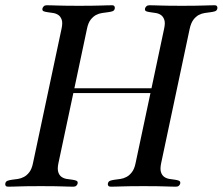

<svg xmlns="http://www.w3.org/2000/svg" viewBox="-59 -700 838 722"><path d="M216.8 -350.1 160.6 -85.9Q156.2 -64.5 160.2 -52.5Q164.1 -40.5 172.6 -34.7Q181.2 -28.8 192.1 -27.1Q203.1 -25.4 212.9 -24.2Q222.7 -22.9 228.5 -20.3Q234.4 -17.6 232.9 -9.8Q231.9 -5.4 228 -1.7Q224.1 2 217.3 2Q208.5 2 198.7 1.7Q189 1.5 175.3 1Q161.6 0.5 142.3 0.2Q123 0 94.7 0Q66.4 0 47.1 0.2Q27.8 0.5 13.9 1Q0 1.5 -10 1.7Q-20 2 -28.8 2Q-35.6 2 -37.8 -1.7Q-40 -5.4 -39.1 -9.8Q-37.6 -17.6 -30.5 -20.3Q-23.4 -22.9 -13.4 -24.2Q-3.4 -25.4 8.3 -27.1Q20 -28.8 31 -34.7Q42 -40.5 51.3 -52.5Q60.5 -64.5 64.9 -85.9L172.4 -591.8Q177.2 -613.8 173.1 -625.7Q168.9 -637.7 160.4 -643.6Q151.9 -649.4 140.9 -651.1Q129.9 -652.8 120.4 -654.1Q110.8 -655.3 105 -657.7Q99.1 -660.2 100.6 -668Q101.6 -672.4 105.5 -676.3Q109.4 -680.2 116.2 -680.2Q125 -680.2 134.8 -679.9Q144.5 -679.7 158.2 -679.2Q171.9 -678.7 191.2 -678.5Q210.4 -678.2 238.8 -678.2Q267.1 -678.2 286.4 -678.5Q305.7 -678.7 319.6 -679.2Q333.5 -679.7 343.5 -679.9Q353.5 -680.2 362.3 -680.2Q369.1 -680.2 371.3 -676.3Q373.5 -672.4 372.6 -668Q371.1 -660.2 364 -657.7Q356.9 -655.3 346.9 -654.1Q336.9 -652.8 325 -651.1Q313 -649.4 302 -643.6Q291 -637.7 281.7 -625.7Q272.5 -613.8 268.1 -591.8L220.7 -368.2H510.7L558.1 -591.8Q563 -613.8 558.8 -625.7Q554.7 -637.7 546.1 -643.6Q537.6 -649.4 526.6 -651.1Q515.6 -652.8 506.1 -654.1Q496.6 -655.3 490.7 -657.7Q484.9 -660.2 486.3 -668Q487.3 -672.4 491.5 -676.3Q495.6 -680.2 502.4 -680.2Q511.2 -680.2 521 -679.9Q530.8 -679.7 544.4 -679.2Q558.1 -678.7 577.4 -678.5Q596.7 -678.2 625 -678.2Q652.8 -678.2 672.4 -678.5Q691.9 -678.7 705.6 -679.2Q719.2 -679.7 729.2 -679.9Q739.3 -680.2 748 -680.2Q754.9 -680.2 757.1 -676.3Q759.3 -672.4 758.3 -668Q756.8 -660.2 749.8 -657.7Q742.7 -655.3 732.7 -654.1Q722.7 -652.8 710.9 -651.1Q699.2 -649.4 688.2 -643.6Q677.2 -637.7 668.2 -625.7Q659.2 -613.8 654.3 -591.8L546.9 -85.9Q542.5 -64.5 546.4 -52.5Q550.3 -40.5 558.8 -34.7Q567.4 -28.8 578.4 -27.1Q589.4 -25.4 598.9 -24.2Q608.4 -22.9 614.3 -20.3Q620.1 -17.6 618.7 -9.8Q617.7 -5.4 613.8 -1.7Q609.9 2 603 2Q594.2 2 584.5 1.7Q574.7 1.5 561 1Q547.4 0.5 528.1 0.2Q508.8 0 481 0Q452.6 0 433.3 0.2Q414.1 0.5 400.1 1Q386.2 1.5 376.2 1.7Q366.2 2 357.4 2Q350.6 2 348.1 -1.7Q345.7 -5.4 346.7 -9.8Q348.1 -17.6 355.2 -20.3Q362.3 -22.9 372.3 -24.2Q382.3 -25.4 394 -27.1Q405.8 -28.8 416.7 -34.7Q427.7 -40.5 437 -52.5Q446.3 -64.5 450.7 -85.9L506.8 -350.1Z"/></svg>

Font: XB Zar
Style: Italic
Weight: 400
Italic angle: -12°
Designer: Behnam
Foundry: Irmug
Version: Version 8.005 2009